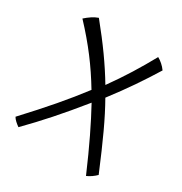

<svg xmlns="http://www.w3.org/2000/svg" viewBox="-183 -901 1008 1063"><g transform="rotate(30 321.0 -369.0)"><path d="M576 -12Q564 0 549 10.5Q534 21 518 28Q468 -88 425 -177Q382 -266 342 -339Q262 -240 195 -164.5Q128 -89 59 -19Q46 -28 34 -39Q22 -50 16 -61Q108 -160 177 -240.5Q246 -321 306 -400Q255 -485 197.5 -561Q140 -637 65 -717Q84 -734 103 -746.5Q122 -759 142 -766Q212 -680 264 -607Q316 -534 359 -462Q410 -533 453 -602Q496 -671 535 -742Q550 -734 565.5 -720.5Q581 -707 593 -690Q550 -620 501.5 -549Q453 -478 394 -401Q436 -327 478 -236.5Q520 -146 576 -12Z"/></g></svg>

Font: Atma
Style: Regular
Weight: 400
Designer: Gregori Vincens, Jeremie Hornus, Riccardo Olocco, Yoann Minet.
Foundry: black foundry
Version: Version 1.102;PS 1.100;hotconv 1.0.86;makeotf.lib2.5.63406